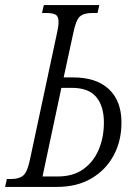

<svg xmlns="http://www.w3.org/2000/svg" viewBox="-49 -734 532 754"><path d="M-29 0 -22 -31H-5Q26 -31 42.5 -45Q59 -59 69 -109L175 -605Q178 -618 179.5 -629Q181 -640 181 -648Q181 -670 169 -676.5Q157 -683 133 -683H116L123 -714H341L334 -683H313Q280 -683 264.5 -669Q249 -655 239 -605L201 -430H238Q330 -430 379 -383.5Q428 -337 428 -253Q428 -180 397 -123Q366 -66 309.5 -33Q253 0 175 0ZM118 -41H178Q238 -41 278 -69.5Q318 -98 338.5 -146Q359 -194 359 -253Q359 -317 329 -353Q299 -389 233 -389H192Z"/></svg>

Font: Noto Serif ExtraCondensed Light
Style: Italic
Weight: 300
Width: 2
Italic angle: -12°
Designer: Monotype Design Team
Foundry: Monotype Imaging Inc.
Version: Version 2.014; ttfautohint (v1.8.4.7-5d5b)